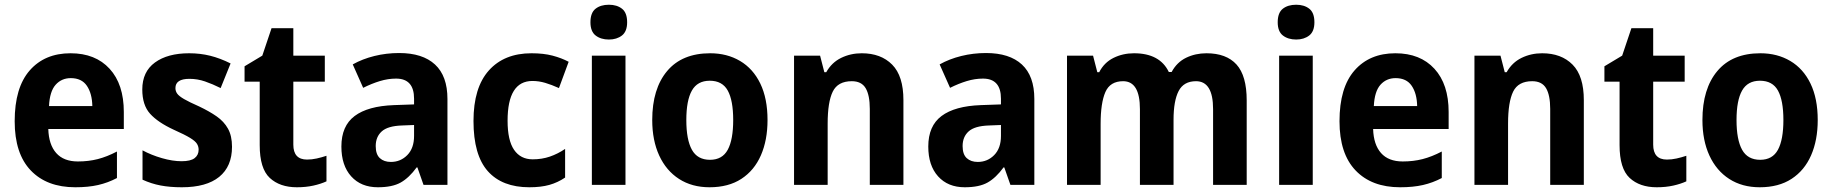

<svg xmlns="http://www.w3.org/2000/svg" viewBox="-20 -781 7740 811"><path d="M278 -556Q383 -556 443 -490.5Q503 -425 503 -308V-236H184Q186 -170 217.5 -134.5Q249 -99 309 -99Q354 -99 393 -109Q432 -119 474 -141V-29Q436 -9 394.5 0.5Q353 10 298 10Q178 10 110 -61Q42 -132 42 -269Q42 -411 105.5 -483.5Q169 -556 278 -556ZM279 -451Q240 -451 215 -423Q190 -395 187 -333H370Q369 -386 347 -418.5Q325 -451 279 -451Z M960 -161Q960 -78 906 -34Q852 10 748 10Q698 10 658.5 2.5Q619 -5 582 -22V-146Q619 -126 664 -113Q709 -100 747 -100Q785 -100 802 -113Q819 -126 819 -149Q819 -162 812 -173.5Q805 -185 783 -198.5Q761 -212 714 -233Q647 -264 614 -300.5Q581 -337 581 -403Q581 -478 634.5 -517Q688 -556 779 -556Q826 -556 868 -545.5Q910 -535 954 -513L912 -409Q878 -426 846 -437Q814 -448 780 -448Q721 -448 721 -409Q721 -396 728.5 -385.5Q736 -375 757.5 -362.5Q779 -350 822 -331Q864 -311 895 -289.5Q926 -268 943 -237.5Q960 -207 960 -161Z M1277 -107Q1297 -107 1317.5 -111.5Q1338 -116 1359 -123V-15Q1335 -4 1303.5 3Q1272 10 1234 10Q1162 10 1119.5 -29.5Q1077 -69 1077 -168V-436H1013V-501L1088 -546L1127 -662H1219V-546H1352V-436H1219V-170Q1219 -107 1277 -107Z M1666 -557Q1765 -557 1817.5 -508.5Q1870 -460 1870 -363V0H1769L1743 -74H1740Q1708 -30 1672.5 -10Q1637 10 1576 10Q1505 10 1463.5 -36Q1422 -82 1422 -162Q1422 -249 1478 -291Q1534 -333 1644 -337L1729 -340V-364Q1729 -449 1653 -449Q1619 -449 1584.5 -438.5Q1550 -428 1514 -410L1470 -509Q1511 -532 1561.5 -544.5Q1612 -557 1666 -557ZM1678 -251Q1618 -249 1592.5 -226Q1567 -203 1567 -164Q1567 -129 1584.5 -113Q1602 -97 1631 -97Q1672 -97 1700.5 -126Q1729 -155 1729 -207V-253Z M2216 10Q2101 10 2040.5 -58Q1980 -126 1980 -270Q1980 -411 2045 -483.5Q2110 -556 2225 -556Q2276 -556 2314 -546Q2352 -536 2382 -520L2341 -409Q2310 -423 2283 -431Q2256 -439 2229 -439Q2124 -439 2124 -271Q2124 -188 2151.5 -148Q2179 -108 2230 -108Q2269 -108 2302.5 -119.5Q2336 -131 2367 -152V-31Q2336 -10 2300.5 0Q2265 10 2216 10Z M2552 -761Q2586 -761 2607.5 -744Q2629 -727 2629 -687Q2629 -648 2607 -631Q2585 -614 2552 -614Q2518 -614 2496 -631Q2474 -648 2474 -687Q2474 -727 2495.5 -744Q2517 -761 2552 -761ZM2622 -546V0H2480V-546Z M3222 -274Q3222 -189 3194 -125Q3166 -61 3111.5 -25.5Q3057 10 2977 10Q2903 10 2848.5 -25Q2794 -60 2764.5 -124Q2735 -188 2735 -274Q2735 -406 2798 -481Q2861 -556 2980 -556Q3051 -556 3106 -523.5Q3161 -491 3191.5 -428Q3222 -365 3222 -274ZM2879 -274Q2879 -191 2902.5 -148.5Q2926 -106 2979 -106Q3031 -106 3054 -148.5Q3077 -191 3077 -274Q3077 -357 3054 -398.5Q3031 -440 2978 -440Q2926 -440 2902.5 -398.5Q2879 -357 2879 -274Z M3620 -556Q3701 -556 3748.5 -508Q3796 -460 3796 -358V0H3654V-321Q3654 -379 3636.5 -408.5Q3619 -438 3578 -438Q3519 -438 3497.5 -394Q3476 -350 3476 -259V0H3334V-546H3444L3462 -476H3470Q3493 -517 3533 -536.5Q3573 -556 3620 -556Z M4145 -557Q4244 -557 4296.5 -508.5Q4349 -460 4349 -363V0H4248L4222 -74H4219Q4187 -30 4151.5 -10Q4116 10 4055 10Q3984 10 3942.5 -36Q3901 -82 3901 -162Q3901 -249 3957 -291Q4013 -333 4123 -337L4208 -340V-364Q4208 -449 4132 -449Q4098 -449 4063.5 -438.5Q4029 -428 3993 -410L3949 -509Q3990 -532 4040.5 -544.5Q4091 -557 4145 -557ZM4157 -251Q4097 -249 4071.5 -226Q4046 -203 4046 -164Q4046 -129 4063.5 -113Q4081 -97 4110 -97Q4151 -97 4179.5 -126Q4208 -155 4208 -207V-253Z M5076 -556Q5160 -556 5203 -508.5Q5246 -461 5246 -357V0H5104V-320Q5104 -438 5032 -438Q4980 -438 4958.5 -396.5Q4937 -355 4937 -275V0H4795V-320Q4795 -438 4724 -438Q4669 -438 4649 -392Q4629 -346 4629 -258V0H4487V-546H4597L4615 -476H4623Q4644 -517 4683.5 -536.5Q4723 -556 4770 -556Q4879 -556 4917 -477H4929Q4951 -518 4990 -537Q5029 -556 5076 -556Z M5455 -761Q5489 -761 5510.5 -744Q5532 -727 5532 -687Q5532 -648 5510 -631Q5488 -614 5455 -614Q5421 -614 5399 -631Q5377 -648 5377 -687Q5377 -727 5398.5 -744Q5420 -761 5455 -761ZM5525 -546V0H5383V-546Z M5874 -556Q5979 -556 6039 -490.5Q6099 -425 6099 -308V-236H5780Q5782 -170 5813.5 -134.5Q5845 -99 5905 -99Q5950 -99 5989 -109Q6028 -119 6070 -141V-29Q6032 -9 5990.5 0.5Q5949 10 5894 10Q5774 10 5706 -61Q5638 -132 5638 -269Q5638 -411 5701.5 -483.5Q5765 -556 5874 -556ZM5875 -451Q5836 -451 5811 -423Q5786 -395 5783 -333H5966Q5965 -386 5943 -418.5Q5921 -451 5875 -451Z M6494 -556Q6575 -556 6622.5 -508Q6670 -460 6670 -358V0H6528V-321Q6528 -379 6510.5 -408.5Q6493 -438 6452 -438Q6393 -438 6371.5 -394Q6350 -350 6350 -259V0H6208V-546H6318L6336 -476H6344Q6367 -517 6407 -536.5Q6447 -556 6494 -556Z M7021 -107Q7041 -107 7061.5 -111.5Q7082 -116 7103 -123V-15Q7079 -4 7047.5 3Q7016 10 6978 10Q6906 10 6863.5 -29.5Q6821 -69 6821 -168V-436H6757V-501L6832 -546L6871 -662H6963V-546H7096V-436H6963V-170Q6963 -107 7021 -107Z M7658 -274Q7658 -189 7630 -125Q7602 -61 7547.5 -25.5Q7493 10 7413 10Q7339 10 7284.5 -25Q7230 -60 7200.5 -124Q7171 -188 7171 -274Q7171 -406 7234 -481Q7297 -556 7416 -556Q7487 -556 7542 -523.5Q7597 -491 7627.5 -428Q7658 -365 7658 -274ZM7315 -274Q7315 -191 7338.5 -148.5Q7362 -106 7415 -106Q7467 -106 7490 -148.5Q7513 -191 7513 -274Q7513 -357 7490 -398.5Q7467 -440 7414 -440Q7362 -440 7338.5 -398.5Q7315 -357 7315 -274Z"/></svg>

Font: Noto Sans Armenian SemiCondensed
Style: Bold
Weight: 700
Width: 4
Designer: Monotype Design Team
Foundry: Monotype Imaging Inc.
Version: Version 2.008; ttfautohint (v1.8.4.7-5d5b)